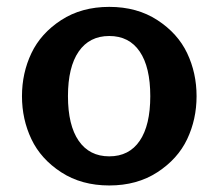

<svg xmlns="http://www.w3.org/2000/svg" viewBox="-20 -534 645 567"><path d="M532.7 -377Q560.5 -318.4 560.5 -250Q560.5 -181.6 532.7 -123Q504.9 -64.5 444.8 -25.4Q384.8 13.7 302.7 13.7Q220.7 13.7 160.6 -25.4Q100.6 -64.5 72.8 -123Q44.9 -181.6 44.9 -250Q44.9 -318.4 72.8 -377Q100.6 -435.5 160.6 -474.6Q220.7 -513.7 302.7 -513.7Q384.8 -513.7 444.8 -474.6Q504.9 -435.5 532.7 -377ZM392.6 -118.2Q423.8 -164.1 423.8 -250Q423.8 -335.9 392.6 -381.8Q361.3 -427.7 302.7 -427.7Q244.1 -427.7 212.4 -381.8Q180.7 -335.9 180.7 -250Q180.7 -164.1 212.4 -118.2Q244.1 -72.3 302.7 -72.3Q361.3 -72.3 392.6 -118.2Z"/></svg>

Font: FreeUniversal
Style: Bold
Weight: 700
Version: Version 1.001